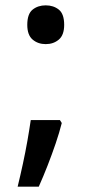

<svg xmlns="http://www.w3.org/2000/svg" viewBox="-20 -572 343 718"><path d="M204 -123 211 -112Q202 -76 188 -35Q174 6 158 47Q142 88 125 126H46Q56 85 65.5 41Q75 -3 82.5 -45.5Q90 -88 95 -123ZM151 -407Q122 -407 102 -424Q82 -441 82 -479Q82 -520 102 -536Q122 -552 151 -552Q180 -552 200 -536Q220 -520 220 -479Q220 -441 200 -424Q180 -407 151 -407Z"/></svg>

Font: Noto Sans Devanagari Medium
Style: Regular
Weight: 500
Version: Version 2.003